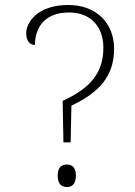

<svg xmlns="http://www.w3.org/2000/svg" viewBox="-20 -744 541 769"><path d="M234 -174H263L266 -321C377 -373 437 -439 437 -549C437 -651 366 -724 254 -724C127 -724 85 -652 85 -611C85 -581 99 -564 120 -564C120 -626 152 -694 257 -694C344 -694 394 -636 394 -553C394 -455 345 -392 231 -340ZM248 5C267 5 284 -5 284 -41C284 -75 267 -85 248 -85C228 -85 211 -75 211 -41C211 -5 228 5 248 5Z"/></svg>

Font: Noto Serif Devanagari ExtraLight
Style: Regular
Weight: 200
Designer: Universal Thirst, Indian Type Foundry and the Monotype Design Team
Foundry: Monotype Imaging Inc.
Version: Version 2.004